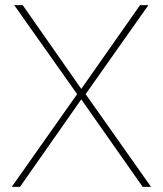

<svg xmlns="http://www.w3.org/2000/svg" viewBox="-20 -731 637 751"><path d="M297.9 -383.3 527.8 -710.9H560.5L314.9 -362.8L570.8 0H538.1L297.9 -342.3L58.1 0H25.9L281.7 -362.8L35.6 -710.9H68.8Z"/></svg>

Font: Roboto-Thin
Style: Regular
Weight: 250
Designer: Google
Version: Version 1.100141; 2013; ttfautohint (v0.94.14-c901) -l 8 -r 